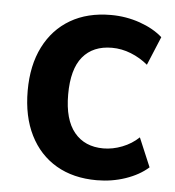

<svg xmlns="http://www.w3.org/2000/svg" viewBox="-43 -545 542 595"><g transform="rotate(5 228.0 -247.0)"><path d="M279 10Q206 10 153 -21Q100 -52 71 -110Q42 -168 42 -248Q42 -327 71 -384.5Q100 -442 153 -473Q206 -504 279 -504Q326 -504 369 -489Q412 -474 440 -449L403 -360Q379 -380 350 -391.5Q321 -403 291 -403Q232 -403 200 -364.5Q168 -326 168 -247Q168 -169 200.5 -129.5Q233 -90 291 -90Q320 -90 349.5 -101.5Q379 -113 401 -134L439 -44Q411 -19 368.5 -4.5Q326 10 279 10Z"/></g></svg>

Font: Nunito Sans 10pt SemiCondensed
Style: Bold
Weight: 700
Width: 4
Designer: Vernon Adams
Foundry: Vernon Adams
Version: Version 3.101;gftools[0.9.27]